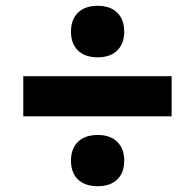

<svg xmlns="http://www.w3.org/2000/svg" viewBox="-20 -659 670 660"><path d="M316 -639Q359 -639 383 -615.5Q407 -592 407 -550Q407 -509 383 -485.5Q359 -462 316 -462Q272 -462 248 -485.5Q224 -509 224 -550Q224 -592 248 -615.5Q272 -639 316 -639ZM570 -397V-259H60V-397ZM316 -195Q359 -195 383 -171.5Q407 -148 407 -107Q407 -65 383 -42Q359 -19 316 -19Q272 -19 248 -42Q224 -65 224 -107Q224 -148 248 -171.5Q272 -195 316 -195Z"/></svg>

Font: Work Sans ExtraBold
Style: Regular
Weight: 800
Designer: Wei Huang
Foundry: Wei Huang
Version: Version 2.012; ttfautohint (v1.8.3)